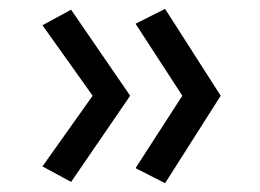

<svg xmlns="http://www.w3.org/2000/svg" viewBox="-20 -482 590 435"><path d="M287.1 -101.1 393.1 -265.1 287.1 -428.2 354 -461.9 480 -265.1 354 -66.9ZM76.2 -105 189.9 -265.1 76.2 -424.8 141.1 -460 274.9 -265.1 141.1 -69.8Z"/></svg>

Font: Code New Roman
Style: Regular
Weight: 400
Monospace: yes
Designer: Sam Radian
Foundry: Code New Roman
Version: Version 2.00 November 29, 2014